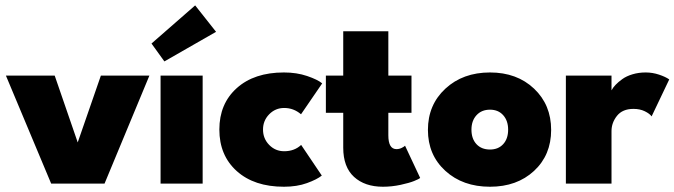

<svg xmlns="http://www.w3.org/2000/svg" viewBox="-20 -698 2564 730"><path d="M2.5 -410.5H188L275.5 -156.5L363.5 -410.5H548L377.5 0H174.5Z M605 -464.5 556 -532.5 722 -677.5 801.5 -577ZM590.5 0V-410.5H750.5V0Z M1060.5 -123Q1099.5 -123 1125 -147L1203.5 -30.5Q1185 -15.5 1147 -1.8Q1109 12 1059.5 12Q946.5 12 880.2 -47.5Q814 -107 814 -205.5Q814 -303.5 880.2 -363Q946.5 -422.5 1059.5 -422.5Q1108 -422.5 1147.8 -409Q1187.5 -395.5 1205 -381L1124.5 -263.5Q1096.5 -287.5 1060.5 -287.5Q1027 -287.5 1003.5 -263.5Q980 -239.5 980 -205.5Q980 -171 1003.5 -147Q1027 -123 1060.5 -123Z M1219 -410.5H1285V-579H1456.5V-410.5H1544.5V-269H1456.5V-183.5Q1456.5 -131 1487.5 -131Q1498 -131 1507.5 -135.8Q1517 -140.5 1520 -144L1577.5 -21.5Q1572.5 -17 1554.5 -9.8Q1536.5 -2.5 1503 4.8Q1469.5 12 1436 12Q1367 12 1326 -25.5Q1285 -63 1285 -136.5V-269H1219Z M1843 12Q1739.5 12 1673.2 -48.5Q1607 -109 1607 -204Q1607 -299.5 1673.5 -361Q1740 -422.5 1843 -422.5Q1945.5 -422.5 2010.5 -361Q2075.5 -299.5 2075.5 -204Q2075.5 -108.5 2010.5 -48.2Q1945.5 12 1843 12ZM1843 -129.5Q1874.5 -129.5 1893.2 -150Q1912 -170.5 1912 -205Q1912 -239 1893.2 -260Q1874.5 -281 1843 -281Q1811 -281 1791.8 -260Q1772.5 -239 1772.5 -205Q1772.5 -170.5 1791.5 -150Q1810.5 -129.5 1843 -129.5Z M2305 0H2131.5V-410.5H2305V-354.5Q2310.5 -365 2320.5 -375.5Q2330.5 -386 2346 -397.2Q2361.5 -408.5 2384.8 -415.5Q2408 -422.5 2435 -422.5Q2461 -422.5 2485.8 -414.2Q2510.5 -406 2524.5 -396L2457.5 -255.5Q2450 -266 2431.5 -275Q2413 -284 2388.5 -284Q2347 -284 2326 -257.8Q2305 -231.5 2305 -199.5Z"/></svg>

Font: League Spartan ExtraBold
Style: Regular
Weight: 800
Foundry: The League of Moveable Type
Version: Version 2.002